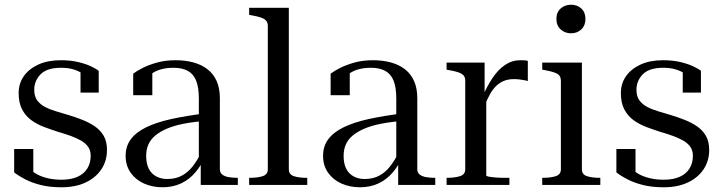

<svg xmlns="http://www.w3.org/2000/svg" viewBox="-20 -783 3063 813"><path d="M364 -123Q364 -146 353 -161.5Q342 -177 322.5 -188Q303 -199 278 -208Q253 -217 225 -225Q197 -234 167.5 -245Q138 -256 113.5 -273.5Q89 -291 74 -319Q59 -347 59 -389Q59 -429 80.5 -460Q102 -491 142 -509.5Q182 -528 238 -528Q278 -528 310 -520.5Q342 -513 364.5 -502.5Q387 -492 398 -483V-391H321V-490Q330 -491 337 -485Q344 -479 349.5 -470.5Q355 -462 357 -455Q359 -448 357 -447Q347 -460 330.5 -471Q314 -482 291.5 -489Q269 -496 238 -496Q179 -496 152 -468.5Q125 -441 125 -403Q125 -375 137.5 -358Q150 -341 171 -330Q192 -319 218 -311.5Q244 -304 270 -296Q300 -287 329 -275.5Q358 -264 381.5 -248Q405 -232 419 -208Q433 -184 433 -148Q433 -102 409.5 -66.5Q386 -31 343 -10.5Q300 10 240 10Q191 10 153 0.5Q115 -9 87 -23.5Q59 -38 40 -53V-152H121V-36Q111 -41 104.5 -46Q98 -51 95.5 -55.5Q93 -60 94 -65Q95 -70 100 -76Q112 -59 133 -47Q154 -35 181.5 -28.5Q209 -22 240 -22Q281 -22 308.5 -34.5Q336 -47 350 -70Q364 -93 364 -123Z M851 -303 849 -271Q798 -267 757.5 -259Q717 -251 687.5 -238.5Q658 -226 638 -209.5Q618 -193 608.5 -171.5Q599 -150 599 -123Q599 -90 610 -68.5Q621 -47 641.5 -36Q662 -25 688 -25Q724 -25 750.5 -39.5Q777 -54 797 -80Q817 -106 832 -138L852 -129Q835 -86 808.5 -54.5Q782 -23 747 -6.5Q712 10 668 10Q625 10 589.5 -6Q554 -22 533 -52Q512 -82 512 -123Q512 -164 534 -193.5Q556 -223 599 -244Q642 -265 705.5 -279Q769 -293 851 -303ZM830 0V-99L822 -95V-365Q822 -413 810.5 -441.5Q799 -470 775 -483Q751 -496 715 -496Q660 -496 626 -473.5Q592 -451 570 -418Q572 -437 576.5 -450.5Q581 -464 588.5 -473Q596 -482 605.5 -485.5Q615 -489 625 -488V-380H544V-471Q558 -482 583.5 -495Q609 -508 644.5 -518Q680 -528 723 -528Q765 -528 799.5 -518.5Q834 -509 859 -489.5Q884 -470 897.5 -439.5Q911 -409 911 -367V-66Q911 -52 921 -44Q931 -36 948 -33Q965 -30 986 -30H987V0Z M1203 -750V-66Q1203 -44 1224.5 -37Q1246 -30 1279 -30H1281V0H1035V-30H1037Q1070 -30 1092 -37Q1114 -44 1114 -66V-673Q1114 -688 1106.5 -696Q1099 -704 1084 -709Q1069 -714 1046 -718L1035 -720V-750Z M1687 -303 1685 -271Q1634 -267 1593.5 -259Q1553 -251 1523.5 -238.5Q1494 -226 1474 -209.5Q1454 -193 1444.5 -171.5Q1435 -150 1435 -123Q1435 -90 1446 -68.5Q1457 -47 1477.5 -36Q1498 -25 1524 -25Q1560 -25 1586.5 -39.5Q1613 -54 1633 -80Q1653 -106 1668 -138L1688 -129Q1671 -86 1644.5 -54.5Q1618 -23 1583 -6.5Q1548 10 1504 10Q1461 10 1425.5 -6Q1390 -22 1369 -52Q1348 -82 1348 -123Q1348 -164 1370 -193.5Q1392 -223 1435 -244Q1478 -265 1541.5 -279Q1605 -293 1687 -303ZM1666 0V-99L1658 -95V-365Q1658 -413 1646.5 -441.5Q1635 -470 1611 -483Q1587 -496 1551 -496Q1496 -496 1462 -473.5Q1428 -451 1406 -418Q1408 -437 1412.5 -450.5Q1417 -464 1424.5 -473Q1432 -482 1441.5 -485.5Q1451 -489 1461 -488V-380H1380V-471Q1394 -482 1419.5 -495Q1445 -508 1480.5 -518Q1516 -528 1559 -528Q1601 -528 1635.5 -518.5Q1670 -509 1695 -489.5Q1720 -470 1733.5 -439.5Q1747 -409 1747 -367V-66Q1747 -52 1757 -44Q1767 -36 1784 -33Q1801 -30 1822 -30H1823V0Z M2215 -525V-440Q2209 -442 2200 -443.5Q2191 -445 2180 -446.5Q2169 -448 2157 -448Q2133 -448 2115 -441Q2097 -434 2082 -420Q2067 -406 2055 -384.5Q2043 -363 2031 -333L2020 -366Q2041 -416 2065 -452Q2089 -488 2118.5 -508Q2148 -528 2183 -528Q2194 -528 2202 -527.5Q2210 -527 2215 -525ZM1871 0V-30H1872Q1905 -30 1927.5 -37Q1950 -44 1950 -66V-441Q1950 -456 1942.5 -464Q1935 -472 1920 -477Q1905 -482 1882 -486L1871 -488V-518H2032V-380L2039 -389V-40Q2039 -37 2049.5 -35Q2060 -33 2078 -31.5Q2096 -30 2116 -30H2137V0Z M2398 -642Q2372 -642 2354 -658.5Q2336 -675 2336 -703Q2336 -731 2354 -747Q2372 -763 2398 -763Q2424 -763 2441.5 -747Q2459 -731 2459 -703Q2459 -675 2441.5 -658.5Q2424 -642 2398 -642ZM2444 -518V-66Q2444 -44 2465.5 -37Q2487 -30 2520 -30H2522V0H2276V-30H2278Q2311 -30 2333 -37Q2355 -44 2355 -66V-441Q2355 -463 2338 -471.5Q2321 -480 2287 -486L2276 -488V-518Z M2914 -123Q2914 -146 2903 -161.5Q2892 -177 2872.5 -188Q2853 -199 2828 -208Q2803 -217 2775 -225Q2747 -234 2717.5 -245Q2688 -256 2663.5 -273.5Q2639 -291 2624 -319Q2609 -347 2609 -389Q2609 -429 2630.5 -460Q2652 -491 2692 -509.5Q2732 -528 2788 -528Q2828 -528 2860 -520.5Q2892 -513 2914.5 -502.5Q2937 -492 2948 -483V-391H2871V-490Q2880 -491 2887 -485Q2894 -479 2899.5 -470.5Q2905 -462 2907 -455Q2909 -448 2907 -447Q2897 -460 2880.5 -471Q2864 -482 2841.5 -489Q2819 -496 2788 -496Q2729 -496 2702 -468.5Q2675 -441 2675 -403Q2675 -375 2687.5 -358Q2700 -341 2721 -330Q2742 -319 2768 -311.5Q2794 -304 2820 -296Q2850 -287 2879 -275.5Q2908 -264 2931.5 -248Q2955 -232 2969 -208Q2983 -184 2983 -148Q2983 -102 2959.5 -66.5Q2936 -31 2893 -10.5Q2850 10 2790 10Q2741 10 2703 0.5Q2665 -9 2637 -23.5Q2609 -38 2590 -53V-152H2671V-36Q2661 -41 2654.5 -46Q2648 -51 2645.5 -55.5Q2643 -60 2644 -65Q2645 -70 2650 -76Q2662 -59 2683 -47Q2704 -35 2731.5 -28.5Q2759 -22 2790 -22Q2831 -22 2858.5 -34.5Q2886 -47 2900 -70Q2914 -93 2914 -123Z"/></svg>

Font: Roboto Serif 144pt
Style: Regular
Weight: 400
Version: Version 1.008